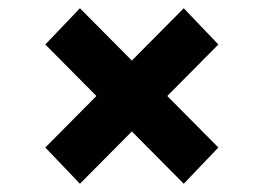

<svg xmlns="http://www.w3.org/2000/svg" viewBox="-20 -583 639 466"><path d="M214 -350 90 -475 174 -563 300 -436 426 -563 510 -475 386 -350 510 -225 426 -137 300 -264 174 -137 90 -225Z"/></svg>

Font: Chess Sans
Style: Bold
Weight: 700
Designer: Wolf Bōese
Foundry: Wolf Bōese
Version: Version 7.223